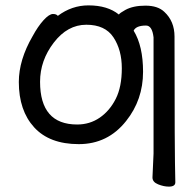

<svg xmlns="http://www.w3.org/2000/svg" viewBox="-20 -512 723 714"><path d="M608 182Q589 182 568 173.5Q547 165 547 148L551 59V-373Q546 -417 523 -417Q486 -417 477 -398Q512 -341 512 -245Q512 -141 449 -62Q381 24 273 24Q164 24 107 -38.5Q50 -101 50 -207Q50 -289 101 -377Q121 -414 142 -437Q163 -460 177 -460Q190 -460 195 -453Q247 -492 309 -492Q380 -492 422 -458Q426 -464 446 -475Q475 -491 521 -491Q567 -491 591 -468Q629 -433 629 -376V-368Q629 60 632 166Q632 182 608 182ZM267 -49Q314 -49 351 -74.5Q388 -100 410.5 -144.5Q433 -189 433 -258Q433 -326 402 -373Q371 -420 301 -420Q231 -420 180 -353.5Q129 -287 129 -208Q129 -49 267 -49Z"/></svg>

Font: LXGW WenKai TC
Style: Bold
Weight: 700
Designer: LXGW / Fontworks Inc.
Foundry: LXGW / Fontworks Inc.
Version: Version 1.330;April 28, 2024